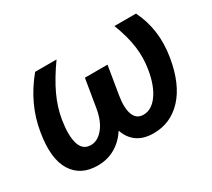

<svg xmlns="http://www.w3.org/2000/svg" viewBox="-111 -742 1045 948"><g transform="rotate(-30 411.5 -268.0)"><path d="M168.9 -545.9H291Q235.8 -468.3 206.1 -404.3Q176.3 -340.3 165.5 -275.4Q151.9 -190.9 166.5 -142.8Q181.2 -94.7 227.5 -94.7Q266.6 -94.7 298.1 -133.1Q329.6 -171.4 340.8 -238.3L367.2 -397.9H496.1L469.7 -238.3Q458.5 -170.4 473.1 -132.6Q487.8 -94.7 527.3 -94.7Q573.7 -94.7 608.9 -143.3Q644 -191.9 657.7 -275.4Q668.5 -340.3 659.7 -404.5Q650.9 -468.8 621.1 -545.9H744.1Q774.4 -484.4 783.7 -416.7Q793 -349.1 780.3 -272.9Q757.3 -135.3 689.9 -62.7Q622.6 9.8 525.4 9.8Q468.8 9.8 432.6 -15.6Q396.5 -41 380.9 -87.9Q350.6 -41.5 306.6 -15.9Q262.7 9.8 206.5 9.8Q109.4 9.8 64.5 -62.5Q19.5 -134.8 42.5 -272.9Q54.7 -349.1 86.4 -416.7Q118.2 -484.4 168.9 -545.9Z"/></g></svg>

Font: Inter Semi Bold
Style: Italic
Weight: 600
Italic angle: -9.39999°
Designer: Rasmus Andersson
Foundry: rsms
Version: Version 4.000;git-3c8e0fc